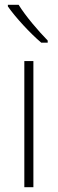

<svg xmlns="http://www.w3.org/2000/svg" viewBox="-20 -785 242 805"><path d="M58 -765H13V-758C45 -712 106 -646 153 -606H180V-615C140 -656 87 -718 58 -765ZM120 0V-529H82V0Z"/></svg>

Font: Noto Sans Devanagari UI SemiCondensed ExtraLight
Style: Regular
Weight: 200
Width: 4
Designer: Jelle Bosma - Monotype Design Team
Foundry: Monotype Imaging Inc.
Version: Version 2.004